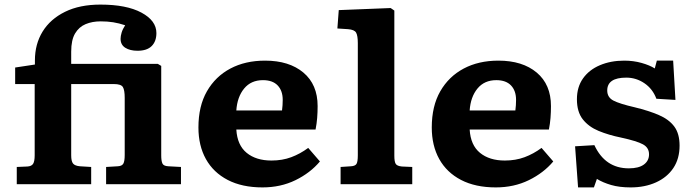

<svg xmlns="http://www.w3.org/2000/svg" viewBox="-20 -802 3021 836"><path d="M53 0V-75L99 -77Q117 -78 124 -88.5Q131 -99 131 -126V-436H46V-508L132 -521V-539Q132 -610 165.5 -664.5Q199 -719 263 -750.5Q327 -782 417 -782Q531 -782 596 -747Q661 -712 661 -658Q661 -622 640.5 -601.5Q620 -581 579 -581Q546 -581 525.5 -594Q505 -607 505 -633Q505 -645 509.5 -660Q514 -675 525 -692Q498 -701 473 -705Q448 -709 418 -709Q382 -709 353 -697Q324 -685 307 -656.5Q290 -628 290 -577V-524H667L682 -515V-125Q682 -102 687 -90.5Q692 -79 713 -78L768 -75V0H442V-75L493 -78Q511 -79 517 -89.5Q523 -100 523 -127V-376Q523 -410 515 -423Q507 -436 476 -436H290V-126Q290 -100 298 -90Q306 -80 328 -78L377 -75V0Z M1123 14Q1034 14 971.5 -18.5Q909 -51 876.5 -109.5Q844 -168 844 -247Q844 -340 881 -404.5Q918 -469 983 -503.5Q1048 -538 1134 -538Q1239 -538 1301 -486Q1363 -434 1363 -340Q1363 -314 1361 -288.5Q1359 -263 1354 -238H1009Q1013 -170 1054 -136.5Q1095 -103 1162 -103Q1209 -103 1248 -117.5Q1287 -132 1322 -158L1373 -99Q1331 -49 1266.5 -17.5Q1202 14 1123 14ZM1009 -321H1208Q1211 -344 1211 -367Q1211 -407 1189 -430Q1167 -453 1125 -453Q1073 -453 1043 -416.5Q1013 -380 1009 -321Z M1463 0V-75L1508 -78Q1526 -79 1532 -88Q1538 -97 1538 -126V-614Q1538 -647 1530.5 -660Q1523 -673 1495 -675L1449 -678L1455 -758L1681 -767L1697 -756V-124Q1697 -98 1703 -88.5Q1709 -79 1730 -77L1775 -75V0Z M2139 14Q2050 14 1987.5 -18.5Q1925 -51 1892.5 -109.5Q1860 -168 1860 -247Q1860 -340 1897 -404.5Q1934 -469 1999 -503.5Q2064 -538 2150 -538Q2255 -538 2317 -486Q2379 -434 2379 -340Q2379 -314 2377 -288.5Q2375 -263 2370 -238H2025Q2029 -170 2070 -136.5Q2111 -103 2178 -103Q2225 -103 2264 -117.5Q2303 -132 2338 -158L2389 -99Q2347 -49 2282.5 -17.5Q2218 14 2139 14ZM2025 -321H2224Q2227 -344 2227 -367Q2227 -407 2205 -430Q2183 -453 2141 -453Q2089 -453 2059 -416.5Q2029 -380 2025 -321Z M2497 14 2484 -165 2568 -170Q2615 -69 2718 -69Q2761 -69 2783.5 -85.5Q2806 -102 2806 -130Q2806 -159 2779.5 -173.5Q2753 -188 2684 -203Q2630 -214 2586.5 -232Q2543 -250 2517.5 -282.5Q2492 -315 2492 -370Q2492 -423 2518.5 -460.5Q2545 -498 2592 -518Q2639 -538 2698 -538Q2738 -538 2773.5 -528Q2809 -518 2831 -504L2840 -538H2911L2921 -367L2838 -372Q2822 -415 2786 -439.5Q2750 -464 2707 -464Q2624 -464 2624 -408Q2624 -378 2651 -364Q2678 -350 2743 -335Q2805 -320 2849 -301Q2893 -282 2916 -251Q2939 -220 2939 -168Q2939 -111 2912 -70.5Q2885 -30 2836.5 -8Q2788 14 2726 14Q2677 14 2641 3.5Q2605 -7 2579 -23L2566 14Z"/></svg>

Font: Literata 7pt
Style: Bold
Weight: 700
Designer: Latin by Veronika Burian and Jose Scaglione. Greek by Irene Vlachou. Cyrillic by Vera Evstafieva.
Foundry: TypeTogether
Version: Version 3.002